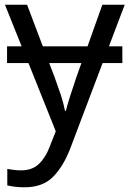

<svg xmlns="http://www.w3.org/2000/svg" viewBox="-20 -556 550 816"><path d="M1 -536H95L162 -359H352L415 -536H510L443 -359H500V-288H416L279 74Q250 150 206 195Q162 240 84 240Q60 240 42 237.5Q24 235 11 232V162Q22 164 37.5 166Q53 168 70 168Q116 168 144 142Q172 116 189 73L217 2L101 -288H10V-359H72ZM256 -85H260Q266 -110 279 -150.5Q292 -191 306 -232L326 -288H189L211 -231Q226 -190 238 -154Q250 -118 256 -85Z"/></svg>

Font: Apis
Style: Regular
Weight: 400
Designer: Monotype Design Team
Foundry: Monotype Imaging Inc.
Version: Version 2.000; build 0001